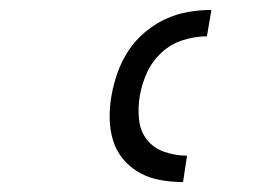

<svg xmlns="http://www.w3.org/2000/svg" viewBox="-20 -800 540 386"><path d="M348 -434Q325 -434 302.5 -438Q280 -442 261 -452.5Q242 -463 228 -479.5Q214 -496 207.5 -517Q201 -538 200.5 -561Q200 -584 204 -607Q208 -630 216 -653Q224 -676 237.5 -697Q251 -718 270.5 -734.5Q290 -751 312.5 -761.5Q335 -772 358.5 -776Q382 -780 405 -780L396 -727Q373 -727 348.5 -719.5Q324 -712 305 -694.5Q286 -677 275.5 -654Q265 -631 261 -607Q257 -583 259.5 -559.5Q262 -536 275.5 -519Q289 -502 311 -494.5Q333 -487 356 -487Z"/></svg>

Font: Iosevka Term Curly Lt Obl
Style: Regular
Weight: 300
Italic angle: -9°
Designer: Belleve Invis
Foundry: Belleve Invis
Version: Version 32.3.0